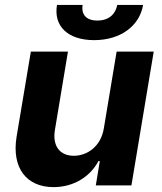

<svg xmlns="http://www.w3.org/2000/svg" viewBox="-20 -756 662 783"><path d="M403.4 -232.2C391.7 -159.1 335.6 -120.7 281.2 -120.7C223.7 -120.7 193.5 -160.9 203.8 -225.1L257.1 -545.5H105.8L47.6 -198.2C27 -70.7 88.4 7.1 198.2 7.1C280.2 7.1 347.7 -35.2 381.4 -99.1H387.1L370.7 0H516L606.9 -545.5H455.6ZM212.4 -735.8C197.8 -649.9 256 -592.3 364 -592.3C471.2 -592.3 549 -649.9 563.6 -735.8H458.1C452.1 -702.4 427.6 -672.2 377.1 -672.2C325.6 -672.2 311.4 -703.1 316.8 -735.8Z"/></svg>

Font: Magic Ui Pro
Style: Bold Italic
Weight: 700
Italic angle: -9.39999°
Designer: Stefan Endress, Andreas Faust
Version: Version 1.000;FEAKit 1.0